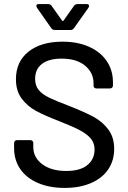

<svg xmlns="http://www.w3.org/2000/svg" viewBox="-20 -912 628 940"><path d="M49 -187V-211Q49 -218 53 -222Q57 -226 64 -226H128Q135 -226 139 -222Q143 -218 143 -211V-192Q143 -141 187 -108Q231 -75 304 -75Q373 -75 408 -104Q443 -133 443 -180Q443 -211 425 -233Q407 -255 372.5 -273.5Q338 -292 272 -318Q199 -346 156.5 -369Q114 -392 86 -429.5Q58 -467 58 -524Q58 -610 119.5 -659Q181 -708 286 -708Q360 -708 416 -683Q472 -658 502.5 -613Q533 -568 533 -509V-494Q533 -487 529 -483Q525 -479 518 -479H453Q446 -479 442 -482.5Q438 -486 438 -492V-504Q438 -556 396.5 -590.5Q355 -625 282 -625Q220 -625 186 -599.5Q152 -574 152 -526Q152 -493 169 -472Q186 -451 219.5 -434.5Q253 -418 322 -392Q393 -364 437 -340.5Q481 -317 510 -278.5Q539 -240 539 -183Q539 -126 510 -83Q481 -40 426 -16Q371 8 297 8Q222 8 166 -16Q110 -40 79.5 -84Q49 -128 49 -187ZM231 -774 161 -874Q158 -880 158 -884Q158 -892 170 -892H215Q227 -892 233 -883L284 -811Q286 -809 288 -809Q290 -809 291 -811L342 -883Q348 -892 361 -892H404Q416 -892 416 -883Q416 -879 413 -874L342 -774Q336 -765 324 -765H250Q237 -765 231 -774Z"/></svg>

Font: Barlow_Medium_SS
Style: Regular
Weight: 500
Designer: Jeremy Tribby
Foundry: Jeremy Tribby
Version: Version 1.101 August 23, 2024